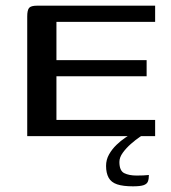

<svg xmlns="http://www.w3.org/2000/svg" viewBox="-20 -480 603 677"><path d="M76 0V-422Q76 -444 82.5 -452Q89 -460 111 -460H527V-403H179V-268H497V-211H179V-57H527V0ZM449 177Q414 177 393 170Q372 163 363 146.5Q354 130 354 105Q354 83 364.5 64.5Q375 46 390.5 31Q406 16 422.5 5Q439 -6 449 -11H497Q489 -8 473.5 2.5Q458 13 441.5 27.5Q425 42 413 58.5Q401 75 401 91Q401 122 418 130.5Q435 139 462 139Q477 139 485.5 138.5Q494 138 498.5 137.5Q503 137 505 137Q505 151 501.5 160Q498 169 486 173Q474 177 449 177Z"/></svg>

Font: Genos Thin Medium
Style: Regular
Weight: 500
Version: Version 1.010